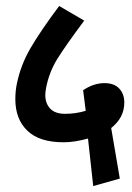

<svg xmlns="http://www.w3.org/2000/svg" viewBox="-20 -600 442 641"><path d="M351.2 -172.5 380 -3.8 291.2 21.2 273.8 -137.5Q228.8 -125 192.5 -125Q111.2 -125 71.2 -163.8Q31.2 -202.5 31.2 -268.8Q31.2 -296.2 36.2 -320Q48.8 -382.5 81.9 -439.4Q115 -496.2 177.5 -580L261.2 -531.2Q198.8 -447.5 171.2 -403.1Q143.8 -358.8 133.8 -306.2Q131.2 -291.2 131.2 -282.5Q131.2 -255 147.5 -237.5Q163.8 -220 197.5 -220Q232.5 -220 266.2 -230L257.5 -298.8Q292.5 -322.5 328.8 -322.5Q361.2 -322.5 378.1 -304.4Q395 -286.2 395 -257.5Q395 -207.5 351.2 -172.5Z"/></svg>

Font: Cambay
Style: Bold Italic
Weight: 700
Italic angle: -11°
Designer: Pooja Saxena
Foundry: Pooja Saxena
Version: Version 1.006;PS 001.006;hotconv 1.0.70;makeotf.lib2.5.58329